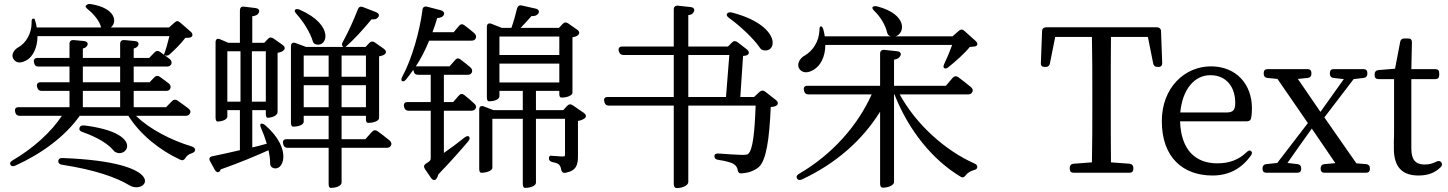

<svg xmlns="http://www.w3.org/2000/svg" viewBox="-20 -873 7378 978"><path d="M419 -846C413 -841 417 -834 428 -825C461 -799 489 -762 495 -733H167C166 -744 163 -754 160 -764C159 -767 158 -772 157 -774V-776C157 -777 153 -778 148 -778C143 -778 140 -770 141 -757C141 -702 112 -654 75 -633C56 -624 35 -598 47 -575C63 -546 93 -552 120 -569C145 -585 171 -627 171 -689H843C835 -656 824 -617 815 -594C808 -599 801 -604 795 -609C785 -616 775 -615 767 -606L740 -578H661V-626C672 -628 680 -634 684 -642C690 -655 680 -663 667 -664L613 -669C600 -670 592 -663 592 -650V-578H402V-626C413 -628 421 -634 425 -642C431 -655 420 -663 408 -664L355 -669C342 -670 334 -663 334 -650V-578H171C157 -578 150 -569 153 -556L154 -552C156 -540 163 -534 175 -534H334V-454H186C172 -454 165 -444 169 -431L170 -427C173 -415 181 -410 192 -410H334V-327H74C60 -327 54 -318 57 -305L58 -300C61 -288 69 -283 81 -283H295C242 -201 147 -116 44 -56C32 -49 29 -41 33 -34C37 -26 46 -24 57 -29C184 -86 308 -173 386 -283H634C695 -186 795 -107 899 -59C911 -54 918 -58 925 -69C932 -80 942 -88 956 -92C967 -96 973 -101 974 -109C974 -117 968 -123 957 -127C853 -158 740 -216 673 -283H925C935 -283 944 -286 948 -296C953 -306 948 -314 939 -321C921 -335 901 -349 884 -361C874 -368 864 -366 856 -358L826 -327H661V-410H826C835 -410 842 -412 847 -421C852 -432 848 -440 840 -448C824 -460 808 -472 794 -482C784 -489 774 -488 766 -479L742 -454H661V-534H830C840 -534 847 -537 852 -545C857 -556 853 -564 845 -572C836 -579 826 -586 817 -593C827 -588 835 -588 844 -596C870 -619 903 -652 924 -680C936 -681 945 -680 952 -683C964 -689 962 -703 952 -711L898 -758C888 -767 880 -768 870 -759L841 -733H544C578 -758 572 -831 444 -852C433 -854 425 -852 419 -846ZM295 -34C459 -9 573 30 641 72C729 121 854 -47 300 -68C286 -69 278 -64 277 -53C276 -43 283 -36 295 -34ZM399 -201C479 -173 531 -139 557 -108C560 -104 563 -100 571 -97C631 -69 711 -196 410 -234C396 -235 388 -232 385 -222C382 -212 387 -205 399 -201ZM402 -327V-410H592V-327ZM402 -454V-534H592V-454Z M1875 -202 1841 -164H1720V-283H1844V-265C1844 -254 1848 -247 1854 -247C1888 -247 1911 -259 1911 -272V-586C1923 -588 1932 -591 1939 -596C1950 -605 1947 -616 1936 -624L1889 -657C1879 -664 1869 -663 1861 -654L1842 -634H1740C1781 -669 1830 -723 1873 -775C1888 -772 1899 -776 1906 -785C1915 -795 1908 -806 1896 -811L1829 -837C1817 -842 1808 -838 1803 -826C1780 -766 1751 -704 1726 -659C1719 -648 1721 -640 1729 -634H1539L1485 -654C1471 -659 1462 -652 1462 -638V-248C1462 -235 1466 -228 1473 -228C1507 -228 1527 -240 1527 -253V-283H1654V-164H1439C1425 -164 1419 -155 1422 -142L1423 -137C1426 -125 1434 -120 1446 -120H1654V64C1654 77 1658 84 1664 84C1698 84 1720 71 1720 57V-120H1948C1958 -120 1966 -122 1971 -131C1977 -142 1972 -150 1964 -158C1945 -174 1922 -191 1903 -205C1893 -212 1883 -211 1875 -202ZM1050 -52 1074 -8C1081 5 1094 9 1101 -3C1102 -5 1103 -8 1104 -10C1203 -45 1284 -79 1348 -108C1353 -84 1356 -62 1356 -42C1356 -31 1359 -23 1368 -19C1422 8 1474 -112 1331 -235C1323 -242 1316 -244 1310 -243C1305 -242 1304 -233 1310 -220C1321 -195 1331 -168 1339 -141L1298 -130L1282 -126C1276 -125 1272 -124 1265 -122V-312H1334V-293C1334 -281 1338 -273 1343 -273C1356 -273 1378 -278 1388 -289C1395 -296 1394 -303 1394 -312V-604C1405 -606 1416 -609 1424 -616C1435 -625 1430 -637 1420 -644L1373 -677C1363 -684 1353 -684 1345 -675L1326 -655H1265V-790C1283 -792 1294 -798 1299 -810C1304 -823 1295 -830 1282 -832L1223 -839C1209 -841 1202 -833 1202 -820V-655H1143L1101 -673C1087 -679 1078 -673 1078 -658V-274C1078 -261 1082 -254 1088 -254C1113 -254 1138 -265 1138 -279V-312H1202V-108C1146 -95 1097 -84 1061 -77C1047 -74 1043 -64 1050 -52ZM1138 -355V-612H1205V-355ZM1263 -355V-612H1334V-355ZM1490 -802C1525 -764 1560 -707 1573 -664C1575 -656 1579 -650 1589 -647C1648 -630 1685 -745 1508 -823C1497 -828 1489 -828 1484 -824C1479 -820 1481 -812 1490 -802ZM1527 -327V-439H1654V-327ZM1527 -482V-590H1654V-482ZM1720 -327V-439H1844V-327ZM1720 -482V-590H1844V-482Z M2954 -298 2897 -337C2887 -344 2877 -343 2869 -334L2849 -312H2710V-410H2829V-393C2829 -382 2833 -376 2840 -376C2872 -376 2896 -388 2896 -401V-683C2908 -685 2916 -688 2923 -693C2934 -701 2932 -713 2921 -721L2874 -754C2864 -761 2854 -760 2846 -751L2827 -731H2632C2650 -750 2671 -772 2687 -791C2703 -790 2715 -794 2722 -804C2730 -816 2722 -826 2709 -829L2638 -845C2626 -848 2618 -843 2614 -831C2607 -801 2596 -762 2585 -731H2536L2483 -752C2469 -757 2460 -751 2460 -736V-377C2460 -364 2464 -357 2470 -357C2504 -357 2524 -369 2524 -383V-410H2643V-312H2494L2444 -331C2430 -336 2421 -330 2421 -315V-13C2421 0 2425 7 2431 7C2461 7 2488 -4 2488 -19V-268H2643V64C2643 77 2647 84 2654 84C2688 84 2710 71 2710 58V-268H2858V-86C2858 -77 2857 -76 2843 -76C2835 -76 2816 -78 2797 -79C2794 -79 2790 -80 2786 -80C2780 -80 2776 -75 2776 -66C2776 -56 2783 -50 2795 -47C2813 -44 2823 -39 2828 -34C2835 -26 2837 -18 2838 -11C2841 3 2848 10 2861 7C2917 -4 2924 -34 2924 -79V-257C2938 -259 2950 -264 2959 -271C2969 -280 2964 -291 2954 -298ZM2028 -460C2034 -457 2041 -459 2049 -469C2060 -483 2072 -498 2085 -517L2089 -505C2091 -496 2099 -492 2110 -492H2174V-353H2055C2041 -353 2035 -344 2038 -331L2039 -326C2042 -314 2050 -309 2062 -309H2174V-68C2174 -58 2173 -54 2152 -41C2139 -34 2137 -24 2144 -13L2176 34C2184 46 2197 48 2204 36C2208 30 2211 23 2213 15C2274 -48 2332 -114 2365 -153C2373 -163 2374 -170 2370 -176C2366 -182 2358 -181 2347 -173C2313 -146 2276 -118 2241 -94V-309H2380C2390 -309 2399 -312 2403 -321C2408 -331 2403 -339 2395 -346C2379 -361 2361 -377 2345 -389C2335 -397 2325 -396 2317 -386L2288 -353H2241V-492H2361C2371 -492 2378 -494 2383 -503C2388 -514 2384 -522 2376 -530C2360 -544 2342 -558 2326 -570C2316 -578 2306 -577 2298 -567L2270 -535H2098C2124 -574 2147 -619 2166 -666H2381C2391 -666 2398 -668 2403 -677C2408 -688 2404 -696 2396 -704C2380 -718 2362 -732 2346 -744C2336 -752 2326 -751 2318 -741L2291 -709H2183C2192 -733 2200 -757 2207 -781C2226 -782 2237 -788 2241 -798C2246 -810 2236 -818 2225 -821L2155 -839C2142 -842 2133 -836 2132 -823C2119 -719 2079 -574 2029 -482C2023 -471 2023 -463 2028 -460ZM2524 -453V-549H2829V-453ZM2524 -593V-687H2829V-593Z M3684 -804C3679 -798 3682 -790 3693 -782C3750 -741 3817 -678 3849 -632C3854 -624 3859 -619 3869 -617C3942 -603 3957 -744 3709 -809C3697 -812 3689 -810 3684 -804ZM3058 -357 3059 -352C3062 -340 3070 -335 3082 -335H3412V65C3412 78 3418 85 3427 85C3453 85 3486 73 3486 54V-335H3829C3824 -199 3815 -112 3792 -90C3788 -85 3776 -84 3758 -84C3740 -84 3683 -88 3640 -91C3626 -92 3619 -87 3619 -78C3619 -67 3625 -61 3637 -59C3673 -54 3707 -45 3718 -37C3731 -28 3735 -19 3737 -9C3739 4 3744 11 3757 10C3790 8 3819 -1 3844 -21C3883 -54 3899 -164 3906 -328C3919 -329 3928 -330 3936 -336C3946 -344 3943 -355 3933 -363L3878 -406C3868 -414 3858 -413 3849 -405L3821 -379H3751L3765 -588C3775 -589 3782 -590 3787 -593C3799 -600 3795 -613 3785 -621L3737 -658C3727 -665 3718 -666 3709 -657L3688 -636H3486V-796C3502 -797 3511 -804 3515 -815C3520 -828 3511 -836 3498 -837L3433 -844C3420 -845 3412 -838 3412 -825V-636H3149C3135 -636 3128 -627 3132 -613L3133 -610C3136 -599 3144 -593 3155 -593H3412V-379H3075C3061 -379 3054 -370 3058 -357ZM3486 -379V-593H3695L3678 -379Z M4950 -664 4892 -716C4882 -725 4873 -724 4864 -716L4832 -688H4542C4590 -703 4604 -799 4450 -840C4439 -843 4431 -842 4426 -838C4421 -834 4424 -826 4434 -817C4465 -787 4490 -745 4498 -710C4500 -700 4506 -691 4514 -689C4515 -688 4515 -688 4516 -688H4181C4180 -699 4177 -711 4174 -722C4171 -734 4166 -739 4161 -739C4156 -739 4154 -731 4154 -718C4152 -660 4118 -612 4079 -590C4058 -579 4038 -552 4049 -527C4066 -496 4100 -501 4128 -520C4156 -537 4184 -580 4184 -644H4830C4819 -613 4804 -577 4790 -548C4785 -537 4784 -530 4790 -526C4796 -522 4802 -524 4811 -531C4847 -560 4893 -600 4920 -634C4932 -635 4941 -635 4948 -637C4962 -641 4961 -654 4950 -664ZM4040 36C4045 45 4053 46 4065 41C4238 -40 4372 -158 4463 -304V63C4463 76 4468 83 4477 83C4504 83 4534 71 4534 54V-392H4535V-395C4608 -208 4731 -58 4873 27C4884 34 4891 30 4899 20C4908 8 4922 -1 4939 -6C4950 -9 4957 -12 4958 -21C4959 -29 4955 -35 4944 -40C4793 -107 4646 -240 4563 -392H4910C4920 -392 4929 -395 4933 -405C4938 -415 4933 -423 4925 -430C4905 -447 4881 -465 4861 -480C4851 -487 4841 -486 4833 -477L4798 -436H4534V-569C4552 -572 4562 -579 4567 -590C4572 -603 4563 -611 4550 -612L4484 -619C4471 -620 4463 -613 4463 -600V-436H4092C4078 -436 4072 -427 4075 -414L4076 -409C4079 -397 4087 -392 4099 -392H4420C4349 -234 4221 -87 4049 13C4038 20 4035 27 4040 36Z M5429 -18V-13C5429 0 5436 7 5449 7H5733C5746 7 5753 0 5753 -13V-18C5753 -30 5746 -38 5734 -39L5639 -46C5638 -141 5638 -239 5638 -336V-391C5638 -489 5638 -589 5639 -685H5827L5854 -550C5856 -538 5864 -532 5876 -532H5881C5894 -532 5900 -539 5900 -552L5894 -714C5894 -726 5885 -734 5873 -734H5309C5297 -734 5288 -727 5288 -714L5282 -552C5281 -538 5288 -532 5301 -532H5306C5318 -532 5326 -538 5328 -550L5355 -685H5542C5544 -588 5544 -489 5544 -391V-336C5544 -239 5544 -141 5542 -46L5448 -39C5436 -38 5429 -30 5429 -18Z M6156 21C6241 21 6305 -15 6352 -81C6359 -91 6359 -98 6352 -104C6346 -109 6338 -106 6329 -97C6292 -61 6244 -41 6181 -41C6071 -41 5996 -107 5991 -255H6331C6342 -255 6351 -260 6353 -272C6356 -286 6357 -303 6357 -322C6357 -444 6277 -535 6148 -535C6016 -535 5898 -428 5898 -256C5898 -69 6008 21 6156 21ZM5992 -300C6003 -418 6064 -490 6145 -490C6227 -490 6272 -430 6272 -349C6272 -314 6263 -300 6226 -300Z M6411 -16V-13C6411 0 6418 7 6431 7H6588C6601 7 6608 0 6608 -13V-16C6608 -28 6601 -36 6589 -37L6538 -43L6597 -127L6662 -218L6782 -42L6726 -37C6714 -36 6707 -28 6707 -16V-13C6707 0 6714 7 6727 7H6938C6951 7 6958 0 6958 -13V-16C6958 -28 6951 -36 6939 -37L6889 -41L6726 -275L6875 -470L6926 -476C6938 -477 6945 -485 6945 -497V-501C6945 -514 6938 -521 6925 -521H6774C6761 -521 6754 -514 6754 -501V-497C6754 -485 6761 -477 6773 -476L6825 -470L6706 -303L6591 -471L6641 -476C6653 -477 6660 -485 6660 -497V-501C6660 -514 6653 -521 6640 -521H6437C6424 -521 6417 -514 6417 -501V-497C6417 -485 6424 -477 6436 -476L6487 -471L6642 -246L6486 -43L6430 -37C6418 -36 6411 -28 6411 -16Z M7205 21C7253 21 7289 8 7319 -22C7327 -30 7327 -39 7321 -47C7315 -54 7306 -55 7295 -49C7277 -40 7260 -35 7237 -35C7191 -35 7169 -58 7169 -117V-470H7291C7304 -470 7311 -477 7311 -490V-501C7311 -514 7304 -521 7291 -521H7169L7172 -657C7172 -671 7166 -677 7153 -677H7133C7121 -677 7114 -671 7112 -659L7086 -523L7001 -516C6989 -515 6982 -507 6982 -495V-490C6982 -477 6989 -470 7002 -470H7081V-204C7081 -186 7081 -171 7080 -157V-116C7080 -23 7122 21 7205 21Z"/></svg>

Font: 寒蝉锦书宋 Text
Style: Regular
Weight: 400
Designer: 寒蝉锦书宋{Warren} 思源宋体{Ryoko NISHIZUKA 西塚涼子 (kana & ideographs); Frank Grießhammer (Latin, Greek & Cyrillic); Wenlong ZHANG 
Foundry: Adobe & ChillType
Version: Version 2.000;Glyphs 3.1.1 (3135)